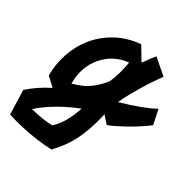

<svg xmlns="http://www.w3.org/2000/svg" viewBox="-302 -678 1125 1138"><g transform="rotate(30 260.5 -109.0)"><path d="M-125 72Q-63 16 19 -25L-37 -78Q-37 -157 -11.5 -232Q14 -307 63 -366.5Q112 -426 183 -465Q254 -504 345 -512L401 -418Q432 -463 459 -495L556 -411Q498 -334 432 -216Q412 -180 397 -146Q550 -190 625 -232L646 -131Q564 -70 468 -22Q433 -4 407 5L364 -43Q325 131 252 228Q227 262 197 294Q84 291 -44 259Q-85 249 -120 237ZM103 -103Q162 -120 193 -138Q251 -174 293 -229Q323 -295 337 -382Q235 -372 168 -294Q103 -217 103 -103ZM-24 145Q74 168 128 168Q190 115 230 -5Q73 58 -24 145Z"/></g></svg>

Font: Vampiro One
Style: Regular
Weight: 400
Designer: Riccardo De Franceschi
Foundry: Sorkin Type Co.
Version: Version 1.002